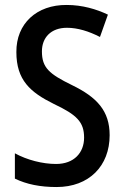

<svg xmlns="http://www.w3.org/2000/svg" viewBox="-20 -744 500 774"><path d="M422 -199C422 -297 371 -352 270 -401C178 -446 149 -471 149 -537C149 -592 185 -632 250 -632C293 -632 338 -618 383 -595L415 -685C369 -707 312 -724 249 -724C128 -725 45 -649 46 -534C46 -421 102 -372 197 -325C290 -281 319 -252 319 -189C319 -129 279 -83 206 -83C152 -83 89 -99 40 -126V-24C87 -1 142 10 208 10C339 10 422 -75 422 -199Z"/></svg>

Font: Noto Sans Devanagari Condensed Medium
Style: Regular
Weight: 500
Width: 3
Designer: Jelle Bosma - Monotype Design Team
Foundry: Monotype Imaging Inc.
Version: Version 2.004